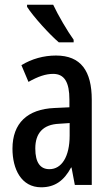

<svg xmlns="http://www.w3.org/2000/svg" viewBox="-20 -786 472 816"><path d="M206 -766H95V-757C121 -716 191 -639 230 -606H293V-617C267 -653 227 -721 206 -766ZM218 -550C166 -550 115 -536 71 -509L101 -438C142 -461 174 -472 206 -472C254 -472 275 -436 275 -363V-330L211 -327C97 -322 33 -263 33 -154C33 -68 70 10 155 10C213 10 252 -18 282 -74H284L298 0H370V-362C370 -484 324 -550 218 -550ZM231 -260 276 -263V-210C276 -120 242 -67 190 -67C152 -67 130 -94 130 -155C130 -220 163 -257 231 -260Z"/></svg>

Font: Noto Sans Gurmukhi UI ExtraCondensed Medium
Style: Regular
Weight: 500
Width: 2
Designer: Jelle Bosma - Monotype Design Team
Foundry: Monotype Imaging Inc.
Version: Version 2.004